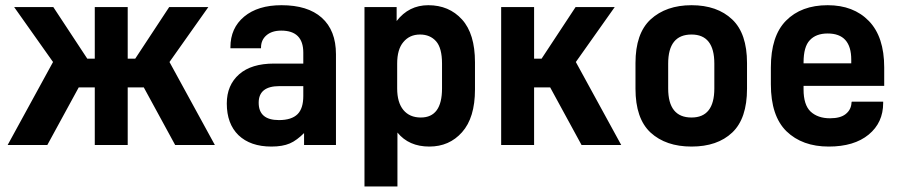

<svg xmlns="http://www.w3.org/2000/svg" viewBox="-20 -546 3394 723"><path d="M33.2 -519.5H180.7L308.6 -325.2H336.9V-519.5H460.9V-325.2H489.3L617.2 -519.5H764.6L618.2 -312.5L789.1 0H639.6L521.5 -216.8H460.9V0H336.9V-216.8H276.4L158.2 0H8.8L179.7 -312.5Z M1191.4 -479.5Q1245.1 -431.6 1245.1 -341.8V0H1125V-44.9Q1112.3 -32.2 1098.6 -22Q1085 -11.7 1071.3 -5.9Q1043.9 5.9 1002 5.9Q922.9 5.9 877.9 -37.1Q834 -80.1 834 -156.2Q834 -225.6 880.9 -266.6Q926.8 -306.6 1011.7 -306.6H1122.1V-347.7Q1122.1 -430.7 1039.1 -430.7Q1003.9 -430.7 983.4 -413.1Q962.9 -395.5 962.9 -367.2V-364.3H847.7V-368.2Q847.7 -440.4 899.4 -483.4Q951.2 -526.4 1040 -526.4Q1138.7 -526.4 1191.4 -479.5ZM1100.6 -116.2Q1122.1 -137.7 1122.1 -184.6V-221.7H1032.2Q954.1 -221.7 954.1 -159.2Q954.1 -93.8 1030.3 -93.8Q1078.1 -93.8 1100.6 -116.2Z M1352.5 -519.5H1473.6V-466.8Q1519.5 -526.4 1592.8 -526.4Q1670.9 -526.4 1719.7 -472.7Q1768.6 -418.9 1768.6 -311.5V-209Q1768.6 -102.5 1719.7 -47.9Q1671.9 5.9 1596.7 5.9Q1519.5 5.9 1476.6 -46.9V156.2H1352.5ZM1644.5 -212.9V-306.6Q1644.5 -365.2 1622.1 -390.6Q1599.6 -416 1561.5 -416Q1522.5 -416 1499 -387.7Q1475.6 -360.4 1475.6 -306.6V-212.9Q1475.6 -160.2 1499 -131.8Q1522.5 -103.5 1564.5 -103.5Q1644.5 -103.5 1644.5 -212.9Z M1867.2 -519.5H1991.2V-325.2H2019.5L2147.5 -519.5H2294.9L2148.4 -312.5L2319.3 0H2169.9L2051.8 -216.8H1991.2V0H1867.2Z M2429.7 -46.9Q2373 -99.6 2373 -211.9V-308.6Q2373 -419.9 2429.7 -472.7Q2488.3 -526.4 2584 -526.4Q2680.7 -526.4 2737.3 -472.7Q2793 -419.9 2793 -308.6V-211.9Q2793 -99.6 2737.3 -46.9Q2681.6 5.9 2584 5.9Q2487.3 5.9 2429.7 -46.9ZM2669.9 -212.9V-306.6Q2669.9 -416 2584 -416Q2496.1 -416 2496.1 -306.6V-212.9Q2496.1 -103.5 2584 -103.5Q2669.9 -103.5 2669.9 -212.9Z M3005.9 -222.7V-209Q3005.9 -151.4 3032.2 -126Q3059.6 -100.6 3105.5 -100.6Q3144.5 -100.6 3164.1 -116.2Q3185.5 -132.8 3186.5 -160.2L3187.5 -163.1H3305.7V-158.2Q3305.7 -84 3251 -39.1Q3196.3 5.9 3100.6 5.9Q3001 5.9 2941.4 -51.8Q2882.8 -109.4 2882.8 -228.5V-292Q2882.8 -410.2 2939.5 -467.8Q2997.1 -526.4 3096.7 -526.4Q3194.3 -526.4 3252 -466.8Q3309.6 -407.2 3309.6 -292V-222.7ZM3029.3 -394.5Q3005.9 -370.1 3005.9 -310.5V-307.6H3185.5V-321.3Q3185.5 -419.9 3096.7 -419.9Q3052.7 -419.9 3029.3 -394.5Z"/></svg>

Font: DINish
Style: Bold
Weight: 700
Designer: Bert Driehuis
Foundry: Playbeing
Version: Version 3.008; git-95204e4c-release